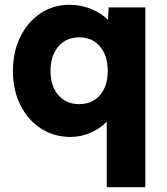

<svg xmlns="http://www.w3.org/2000/svg" viewBox="-20 -562 698 802"><path d="M426 220V-54Q400 -26 359.5 -8Q319 10 274 10Q205 10 150.5 -25.5Q96 -61 65 -123.5Q34 -186 34 -265Q34 -346 65 -408.5Q96 -471 149.5 -506.5Q203 -542 270 -542Q319 -542 362 -524Q405 -506 431 -479L434 -531H587V220ZM311 -127Q365 -127 397.5 -164.5Q430 -202 430 -265Q430 -330 397.5 -368Q365 -406 311 -406Q256 -406 223.5 -367.5Q191 -329 191 -265Q191 -203 223.5 -165Q256 -127 311 -127Z"/></svg>

Font: Readex Pro
Style: Bold
Weight: 700
Designer: Bonnie Shaver-Troup, Thomas Jockin
Foundry: Lexend
Version: Version 1.203; ttfautohint (v1.8.3)